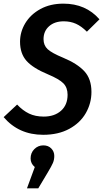

<svg xmlns="http://www.w3.org/2000/svg" viewBox="-36 -725 566 1054"><path d="M510 -619 441 -551Q411 -581 381 -594.5Q351 -608 314 -608Q264 -608 233.5 -581Q203 -554 203 -510Q203 -476 225.5 -455Q248 -434 311 -408Q388 -376 427 -334Q466 -292 466 -220Q466 -158 435 -104Q404 -50 344 -17.5Q284 15 201 15Q67 15 -16 -82L58 -151Q89 -118 123.5 -101.5Q158 -85 204 -85Q263 -85 299 -117Q335 -149 335 -205Q335 -244 312 -267.5Q289 -291 227 -317Q145 -351 109.5 -391Q74 -431 74 -496Q74 -550 103 -598Q132 -646 186 -675.5Q240 -705 312 -705Q435 -705 510 -619ZM262 131Q262 152 254.5 169.5Q247 187 226 222L174 309H112L155 192Q132 173 132 145Q132 114 152.5 93.5Q173 73 202 73Q229 73 245.5 90Q262 107 262 131Z"/></svg>

Font: Fira Sans Condensed Medium
Style: Italic
Weight: 500
Width: 3
Italic angle: -8°
Designer: bBox Type GmbH & Carrois Corporate GbR & Edenspiekermann AG
Foundry: bBox Type GmbH & Carrois Corporate GbR & Edenspiekermann AG
Version: Version 4.301